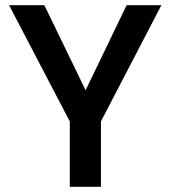

<svg xmlns="http://www.w3.org/2000/svg" viewBox="-20 -720 658 740"><path d="M249 0V-252L15 -700H151L326 -339H294L468 -700H602L369 -252V0Z"/></svg>

Font: DM Sans 20pt SemiBold
Style: Regular
Weight: 600
Version: Version 4.004;gftools[0.9.30]